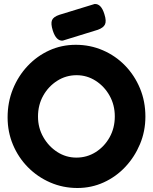

<svg xmlns="http://www.w3.org/2000/svg" viewBox="-20 -921 765 960"><path d="M367 19Q295 19 231.5 -8.5Q168 -36 120 -84.5Q72 -133 45 -197Q18 -261 18 -334Q18 -410 44.5 -475.5Q71 -541 118 -591Q165 -641 226.5 -669Q288 -697 359 -697Q431 -697 494.5 -669.5Q558 -642 605.5 -593Q653 -544 680 -479Q707 -414 707 -338Q707 -265 680 -200.5Q653 -136 606.5 -86.5Q560 -37 498.5 -9Q437 19 367 19ZM362 -133Q415 -133 458.5 -160.5Q502 -188 528 -234.5Q554 -281 554 -339Q554 -396 528 -442.5Q502 -489 458.5 -517Q415 -545 363 -545Q310 -545 266 -517Q222 -489 196 -442.5Q170 -396 170 -338Q170 -282 196.5 -235.5Q223 -189 266.5 -161Q310 -133 362 -133ZM294 -718Q261 -715 244 -768Q233 -803 240 -820Q247 -837 277 -847L453 -901Q486 -903 502 -850Q513 -816 505 -799Q497 -782 469 -772Z"/></svg>

Font: Fredoka SemiBold
Style: Regular
Weight: 600
Designer: Ben Nathan
Foundry: Milena B. Brandão, Ben Nathan
Version: Version 2.001